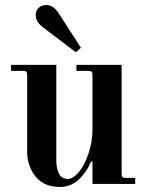

<svg xmlns="http://www.w3.org/2000/svg" viewBox="-20 -732 590 764"><path d="M24 -450H72C78 -450 82.2 -448.8 84.5 -446.5C86.8 -444.2 88 -440 88 -434V-126C88 -103.3 92.8 -81.3 102.5 -60C112.2 -38.7 125.3 -22 142 -10C162.7 4.7 188.3 12 219 12C246.3 12 270.5 2.7 291.5 -16C312.5 -34.7 329.7 -59.3 343 -90L348 -89V0H518V-24H480C474 -24 469.8 -25.2 467.5 -27.5C465.2 -29.8 464 -34 464 -40V-474H284V-450H332C338 -450 342.2 -448.8 344.5 -446.5C346.8 -444.2 348 -440 348 -434V-220C348 -185.3 342.7 -152.2 332 -120.5C321.3 -88.8 308.3 -64.2 293 -46.5C277.7 -28.8 263.3 -20 250 -20C219.3 -20 204 -45.7 204 -97V-474H24ZM122 -672C122 -654.7 131.3 -638.7 150 -624L282 -524L302 -542L213 -680C199 -701.3 182.7 -712 164 -712C152 -712 142 -708.3 134 -701C126 -693.7 122 -684 122 -672Z"/></svg>

Font: Km Standard TT
Style: Bold
Weight: 700
Designer: Alexey Kryukov <alexios@thessalonica.org.ru>
Version: Version 2.0.2